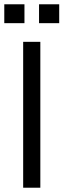

<svg xmlns="http://www.w3.org/2000/svg" viewBox="-43 -875 296 895"><path d="M65 0V-680H145V0ZM-23 -767V-855H71V-767ZM139 -767V-855H233V-767Z"/></svg>

Font: TASA Orbiter Display
Style: Regular
Weight: 400
Designer: Weizhong Zhang
Version: Version 1.000;Glyphs 3.1.2 (3151)